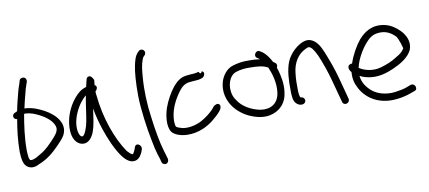

<svg xmlns="http://www.w3.org/2000/svg" viewBox="-78 -989 3340 1496"><g transform="rotate(-10 1592.0 -240.5)"><path d="M37 -333C41 -332 43 -331 48 -331C34 -253 23 -164 23 -75V-74C26 -24 28 29 68 51C98 68 130 59 156 45C189 32 222 13 251 -9C280 -30 361 -108 379 -142C389 -161 394 -179 394 -198C394 -217 389 -238 378 -257C357 -298 312 -333 270 -356C231 -377 178 -400 125 -402H118C126 -442 137 -484 147 -521C152 -541 156 -559 163 -576V-577L173 -605V-606C174 -612 174 -619 171 -626C164 -642 145 -644 133 -639C127 -636 122 -632 119 -622L111 -595C104 -576 97 -555 92 -534C81 -490 68 -444 59 -395C59 -394 59 -394 58 -391L37 -381C14 -372 17 -340 37 -333ZM108 -361C112 -361 117 -362 124 -362C139 -361 159 -357 179 -350C237 -328 303 -290 328 -241C335 -228 338 -217 338 -207C338 -197 335 -187 329 -175C323 -164 307 -143 280 -115C253 -86 232 -67 217 -56C202 -44 188 -35 173 -27C150 -13 130 0 106 3H105C92 5 87 -2 83 -24C80 -41 80 -62 79 -80C79 -179 93 -274 108 -361Z M498 -232C510 -291 541 -349 574 -387C586 -400 595 -411 607 -419C594 -356 587 -283 575 -218C568 -178 544 -107 524 -110C521 -110 518 -111 513 -114C493 -136 489 -187 498 -232ZM688 -486C689 -502 691 -515 692 -527C684 -543 671 -568 650 -560C643 -558 640 -554 637 -549C633 -537 625 -506 621 -484C580 -472 556 -452 530 -422C491 -378 455 -312 443 -242C432 -177 436 -112 473 -75C500 -48 544 -42 575 -73C607 -103 621 -156 630 -208C635 -241 640 -274 645 -309C655 -252 669 -197 687 -143C714 -60 756 37 801 96C822 123 843 140 864 147C917 162 942 121 955 94L963 72C976 34 921 3 911 52L903 72C898 83 893 91 887 96H886V94H882L881 93C875 91 862 81 846 63C767 -51 706 -227 689 -402C687 -415 686 -425 686 -437C698 -444 714 -477 688 -486Z M1111 211C1133 224 1154 205 1151 179L1147 166C1145 158 1140 139 1131 111C1108 34 1092 -63 1079 -165C1064 -268 1060 -380 1068 -480C1073 -544 1077 -577 1092 -619C1096 -631 1100 -636 1102 -638L1112 -648C1117 -653 1120 -660 1120 -668C1120 -685 1107 -696 1092 -696C1084 -696 1078 -693 1073 -688L1064 -679C1042 -657 1031 -617 1024 -580C1019 -558 1015 -526 1012 -485C1009 -445 1007 -398 1008 -342C1010 -234 1031 -84 1050 8C1059 58 1068 98 1077 127C1087 160 1093 172 1095 189C1095 190 1096 190 1096 191C1102 209 1105 208 1111 211Z M1251 -81C1248 -94 1249 -111 1251 -132C1259 -210 1303 -286 1343 -336C1363 -360 1382 -374 1411 -380C1421 -381 1432 -382 1441 -383C1459 -385 1489 -385 1506 -390C1513 -393 1535 -394 1542 -417C1549 -430 1543 -443 1529 -448C1521 -429 1514 -429 1503 -448C1491 -445 1488 -443 1471 -441C1447 -439 1426 -439 1401 -435C1356 -429 1326 -402 1299 -371C1266 -331 1231 -268 1213 -216C1195 -163 1180 -76 1212 -26C1233 2 1282 18 1329 20C1421 24 1500 -17 1550 -60C1575 -81 1608 -109 1621 -135C1626 -146 1631 -167 1611 -175C1597 -181 1574 -163 1574 -163C1562 -144 1538 -122 1514 -103C1498 -90 1478 -77 1456 -65C1414 -42 1336 -22 1282 -45C1258 -53 1253 -56 1251 -78Z M1714 -139C1742 -100 1787 -64 1834 -43C1875 -25 1934 -6 1993 -18C2073 -34 2127 -92 2136 -178C2145 -240 2131 -306 2117 -354L2110 -373C2117 -384 2119 -401 2105 -412L2089 -423C2086 -430 2082 -436 2078 -443C2063 -469 2039 -501 2013 -516L2003 -522C1975 -542 1942 -497 1971 -476L1983 -468C1986 -467 1988 -465 1992 -461C1967 -465 1938 -467 1909 -467C1857 -469 1811 -461 1772 -448C1726 -433 1692 -388 1677 -341C1653 -262 1678 -188 1714 -139ZM1791 -396C1822 -407 1865 -413 1908 -411C1966 -411 2010 -406 2045 -386C2068 -332 2090 -260 2081 -185C2071 -104 2016 -58 1922 -74C1853 -89 1792 -125 1759 -173C1748 -188 1739 -202 1733 -219C1707 -296 1737 -378 1791 -396Z M2246 -307C2254 -388 2294 -448 2350 -476H2351C2372 -488 2382 -493 2398 -481C2407 -474 2416 -461 2427 -443C2439 -422 2451 -396 2462 -366C2495 -280 2509 -230 2538 -120L2564 -24C2573 13 2625 -2 2619 -37L2593 -135C2564 -247 2548 -299 2514 -386C2494 -438 2473 -496 2432 -526C2393 -553 2359 -545 2323 -526C2287 -506 2258 -478 2235 -445C2199 -394 2188 -322 2185 -243V-180C2185 -141 2186 -94 2212 -73C2223 -63 2235 -57 2248 -57H2256C2271 -57 2284 -70 2284 -85C2284 -100 2271 -113 2256 -113H2253C2244 -121 2241 -148 2241 -180V-243C2242 -264 2243 -284 2246 -307Z M2664 -292C2653 -269 2667 -250 2677 -239C2673 -184 2683 -148 2705 -107C2752 -19 2851 45 2992 29C3034 24 3067 16 3095 6L3134 -8C3142 -10 3146 -15 3149 -18C3159 -41 3139 -68 3115 -61H3114L3075 -46C3052 -38 3023 -32 2985 -27C2911 -18 2846 -39 2807 -71C2770 -102 2739 -142 2733 -199C2761 -184 2793 -175 2833 -172C2899 -168 2957 -189 3002 -209C3061 -235 3126 -272 3154 -330V-331C3179 -394 3145 -452 3112 -486C3082 -516 3045 -544 2996 -555C2897 -576 2834 -531 2788 -479C2751 -434 2714 -368 2693 -304C2677 -304 2667 -296 2664 -292ZM2737 -262 2738 -264C2752 -329 2794 -399 2832 -443C2861 -476 2888 -499 2934 -503C2999 -510 3040 -480 3071 -448C3079 -439 3116 -341 3103 -347C3091 -325 3065 -306 3038 -292V-291H3037C3001 -267 2957 -249 2908 -235C2844 -217 2778 -234 2737 -262Z"/></g></svg>

Font: Stray Cat
Style: Bd
Weight: 700
Version: Version 1.0